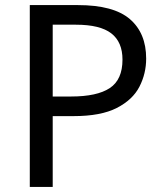

<svg xmlns="http://www.w3.org/2000/svg" viewBox="-20 -734 645 754"><path d="M286 -714Q426 -714 490 -659Q554 -604 554 -504Q554 -445 527.5 -393.5Q501 -342 438.5 -310Q376 -278 269 -278H187V0H97V-714ZM278 -637H187V-355H259Q361 -355 411 -388Q461 -421 461 -500Q461 -569 417 -603Q373 -637 278 -637Z"/></svg>

Font: Noto Sans Glagolitic
Style: Regular
Weight: 400
Designer: Monotype Design Team
Foundry: Monotype Imaging Inc.
Version: Version 2.004; ttfautohint (v1.8.4.7-5d5b)